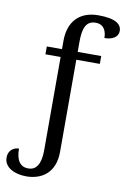

<svg xmlns="http://www.w3.org/2000/svg" viewBox="-114 -831 742 1133"><g transform="rotate(10 257.0 -265.0)"><path d="M126 240C218 240 298 189 298 63V-489H439V-536H298V-595C298 -679 316 -724 373 -724C424 -724 439 -684 439 -644C487 -644 521 -664 521 -700C521 -741 485 -770 381 -770C272 -770 204 -705 204 -586V-536H113V-489H204V70C204 157 175 192 130 192C81 192 56 156 56 86C32 86 -7 101 -7 151C-7 211 58 240 126 240Z"/></g></svg>

Font: Noto Serif
Style: Regular
Weight: 400
Designer: Monotype Design Team
Foundry: Monotype Imaging Inc.
Version: Version 2.015